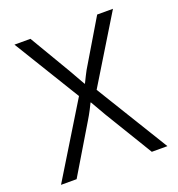

<svg xmlns="http://www.w3.org/2000/svg" viewBox="-128 -809 847 914"><g transform="rotate(-20 295.5 -351.5)"><path d="M565 0H486L339 -242L294 -320H292Q289 -313 276.5 -289Q264 -265 250 -242L105 0H26L251 -368L46 -703H127L250 -495L296 -414H298Q302 -422 314.5 -447.5Q327 -473 341 -495L465 -703H545L340 -367Z"/></g></svg>

Font: Museo Sans Light
Style: Regular
Weight: 300
Designer: Jos Buivenga
Foundry: Jos Buivenga & Rosetta Type Foundry (extension, remastering)
Version: Version 3.600;PS 1.000;hotconv 1.0.88;makeotf.lib2.5.647800;